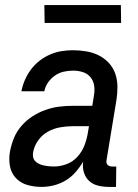

<svg xmlns="http://www.w3.org/2000/svg" viewBox="-20 -725 540 753"><path d="M143 8Q114 8 87.5 0.5Q61 -7 42.5 -26.5Q24 -46 19 -73.5Q14 -101 19 -130Q24 -157 34.5 -183Q45 -209 64 -231Q83 -253 107 -268.5Q131 -284 157.5 -293.5Q184 -303 210.5 -306.5Q237 -310 264 -310H342L348 -348Q352 -368 349.5 -387.5Q347 -407 335.5 -421.5Q324 -436 305.5 -442Q287 -448 267 -448Q249 -448 230.5 -444Q212 -440 196 -429Q180 -418 168.5 -401.5Q157 -385 154 -367H64Q68 -389 77.5 -411Q87 -433 101.5 -452.5Q116 -472 135.5 -487Q155 -502 177 -511.5Q199 -521 221.5 -524.5Q244 -528 267 -528Q293 -528 319 -523.5Q345 -519 367 -508Q389 -497 406 -479Q423 -461 431.5 -437.5Q440 -414 440.5 -387.5Q441 -361 437 -335L398 -98Q397 -93 397.5 -88Q398 -83 401.5 -79Q405 -75 410 -73.5Q415 -72 420 -72H436L435 8H406Q385 8 364.5 3Q344 -2 329.5 -15.5Q315 -29 309 -49Q303 -69 306 -91Q293 -69 276 -49.5Q259 -30 237 -17Q215 -4 191 2Q167 8 143 8ZM191 -72Q216 -72 240.5 -81Q265 -90 283 -109.5Q301 -129 310.5 -153Q320 -177 324 -201L329 -230H264Q240 -230 215 -225.5Q190 -221 167.5 -208.5Q145 -196 129.5 -174Q114 -152 110 -128Q108 -118 110 -108.5Q112 -99 118.5 -92.5Q125 -86 134 -82Q143 -78 152 -76Q161 -74 171 -73Q181 -72 191 -72ZM455 -635H155L154 -705H454Z"/></svg>

Font: Iosevka SS18 Medium
Style: Italic
Weight: 500
Italic angle: -9°
Monospace: yes
Designer: Belleve Invis
Foundry: Belleve Invis
Version: Version 25.1.1; ttfautohint (v1.8.4)